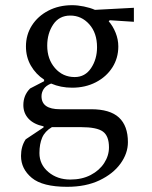

<svg xmlns="http://www.w3.org/2000/svg" viewBox="-20 -480 586 740"><path d="M258 -142Q214 -142 177 -158Q157 -150 148.5 -137Q140 -124 140 -109Q140 -59 211 -59H331Q404 -59 438.5 -27Q473 5 473 68Q473 111 444.5 150.5Q416 190 363.5 215Q311 240 239 240Q144 240 102.5 205.5Q61 171 61 121Q61 84 79 57L148 11V7Q110 -1 90 -22.5Q70 -44 70 -75Q70 -113 96 -139L150 -167V-173Q118 -194 99 -227Q80 -260 80 -301Q80 -346 103 -382Q126 -418 166.5 -439Q207 -460 258 -460Q279 -460 303.5 -455Q328 -450 346 -442L496 -450V-396L403 -402L399 -398Q415 -380 425.5 -354Q436 -328 436 -301Q436 -256 413 -220Q390 -184 349.5 -163Q309 -142 258 -142ZM268 -183Q308 -183 331 -217.5Q354 -252 354 -298Q354 -353 324 -386.5Q294 -420 251 -420Q208 -420 185 -385.5Q162 -351 162 -304Q162 -252 192 -217.5Q222 -183 268 -183ZM132 110Q132 154 166.5 183Q201 212 251 212Q296 212 329.5 194.5Q363 177 381.5 148.5Q400 120 400 88Q400 44 376.5 27Q353 10 292 10H185Q182 10 180 10Q153 26 142.5 50.5Q132 75 132 110Z"/></svg>

Font: Spectral
Style: Regular
Weight: 400
Designer: Jean-Baptiste Levee
Foundry: Production Type
Version: Version 2.001